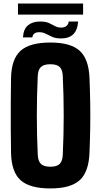

<svg xmlns="http://www.w3.org/2000/svg" viewBox="-20 -1049 567 1079"><path d="M263 10Q147 10 95.5 -36.5Q44 -83 42 -191Q41 -266 40.5 -333.5Q40 -401 40.5 -468Q41 -535 42 -610Q44 -717 95.5 -763.5Q147 -810 263 -810Q377 -810 428 -763.5Q479 -717 483 -610Q486 -535 487 -467.5Q488 -400 487 -333Q486 -266 483 -191Q479 -83 428 -36.5Q377 10 263 10ZM263 -112Q300 -112 316 -128.5Q332 -145 333 -183Q343 -401 333 -618Q332 -656 316 -672Q300 -688 263 -688Q226 -688 209.5 -672Q193 -656 192 -618Q182 -401 192 -183Q193 -145 209.5 -128.5Q226 -112 263 -112ZM109 -839Q112 -886 137.5 -907Q163 -928 205 -928Q237 -928 255.5 -919.5Q274 -911 289 -902.5Q304 -894 324 -894Q343 -894 354 -903.5Q365 -913 366 -928H419Q413 -833 323 -833Q293 -833 273 -842Q253 -851 237 -859.5Q221 -868 201 -868Q165 -868 162 -839ZM81 -967V-1029H447V-967Z"/></svg>

Font: Big Shoulders Text Black
Style: Regular
Weight: 900
Designer: Patric King
Foundry: XO Type Co
Version: Version 1.000; ttfautohint (v1.8.2)